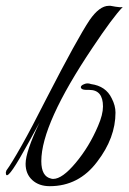

<svg xmlns="http://www.w3.org/2000/svg" viewBox="-45 -638 442 660"><path d="M309 -272Q309 -329 262 -329H254Q239 -329 235 -333.5Q231 -338 234.5 -342.5Q238 -347 247.5 -350Q257 -353 268 -349Q319 -342 339 -300Q352 -275 352 -251Q352 -164 289 -82Q226 2 126 2Q89 2 66 -19Q43 -40 43 -75Q43 -116 91 -217Q49 -139 23 -94.5Q-3 -50 -15 -39Q-25 -30 -25 -45Q-25 -46 -23 -52Q-6 -75 29 -137Q64 -199 116 -302Q221 -506 263 -569Q297 -618 329 -618H330H335Q335 -618 352 -615Q368 -612 377 -614Q343 -579 273 -474Q97 -212 97 -84Q97 -31 131 -24Q133 -23 138 -23Q169 -23 215 -78Q262 -134 292 -205Q309 -244 309 -272Z"/></svg>

Font: #9Slide05 Great Vibes
Style: Regular
Weight: 400
Designer: Robert E. Leuschke
Foundry: Robert E. Leuschke
Version: Version 1.001